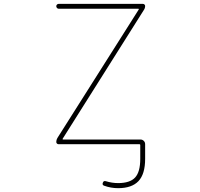

<svg xmlns="http://www.w3.org/2000/svg" viewBox="-20 -773 1040 998"><path d="M593.8 205.1Q556.6 205.1 521.5 192.4Q509.8 188.5 514.6 176.8Q518.6 165 530.3 168.9Q562.5 178.7 593.8 178.7Q655.3 178.7 682.1 149.9Q709 121.1 709 52.7V-19.5Q709 -23.4 705.1 -23.4H284.2Q279.3 -23.4 275.9 -26.9Q272.5 -30.3 272.5 -35.2Q272.5 -45.9 278.3 -55.7L701.2 -723.6Q703.1 -727.5 699.2 -727.5H285.2Q280.3 -727.5 276.4 -731.4Q272.5 -735.4 272.5 -740.7Q272.5 -746.1 276.4 -749.5Q280.3 -752.9 285.2 -752.9H722.7Q727.5 -752.9 731 -749.5Q734.4 -746.1 734.4 -742.2Q734.4 -730.5 727.5 -720.7L305.7 -51.8Q303.7 -47.9 307.6 -47.9H710Q719.7 -47.9 727.1 -41Q734.4 -34.2 734.4 -23.4V52.7Q734.4 131.8 699.7 168.5Q665 205.1 593.8 205.1Z"/></svg>

Font: Rounded Mgen+ 1m thin
Style: Regular
Weight: 100
Designer: [Source Han Sans]
Ryoko NISHIZUKA  (kana & ideographs); Paul D. Hunt (Latin, Greek & Cyrillic); Wenlong ZHANG  (bopomofo
Version: Version 1.059.20150602